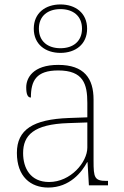

<svg xmlns="http://www.w3.org/2000/svg" viewBox="-20 -834 557 864"><path d="M252 -596C319 -596 372 -634 372 -705C372 -776 319 -814 252 -814C185 -814 132 -776 132 -705C132 -634 185 -596 252 -596ZM252 -617C196 -617 155 -647 155 -705C155 -763 196 -793 252 -793C308 -793 349 -763 349 -705C349 -647 308 -617 252 -617ZM197 10C295 10 349 -61 372 -104H374L380 0H466V-20H459C405 -20 401 -35 401 -110V-386C401 -481 359 -542 242 -542C127 -542 98 -482 98 -441C98 -409 105 -395 119 -395C119 -471 143 -517 242 -517C355 -517 373 -456 373 -371V-306L290 -303C129 -297 56 -251 56 -146C56 -39 118 10 197 10ZM201 -15C117 -15 84 -77 84 -145C84 -225 131 -275 287 -280L373 -283V-170C373 -104 298 -15 201 -15Z"/></svg>

Font: Noto Serif Gurmukhi Thin
Style: Regular
Weight: 100
Designer: Vaibhav Singh and the Monotype Design Team
Foundry: Monotype Imaging Inc.
Version: Version 2.004